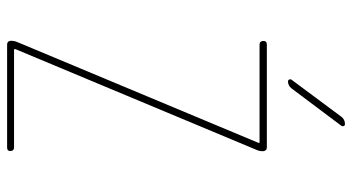

<svg xmlns="http://www.w3.org/2000/svg" viewBox="-245 -745 990 540"><g transform="rotate(90 250.0 -475.0)"><path d="M209 -790Q205.1 -790 203.6 -793.5Q202.1 -796.9 204.1 -799.8L308.6 -940.4Q316.4 -950.2 329.1 -950.2Q333 -950.2 334.5 -946.8Q335.9 -943.4 334 -940.4L228.5 -799.8Q220.7 -790 209 -790ZM98.6 -29.3 381.8 -707V-709Q381.8 -710 380.9 -710H105.5Q95.7 -710 95.2 -720.2Q94.7 -730.5 105.5 -730.5H394.5Q404.3 -730.5 405.3 -719.7Q405.3 -709 401.4 -701.2L118.2 -23.4V-21.5Q118.2 -20.5 119.1 -19.5H394.5Q404.3 -19.5 404.8 -9.8Q405.3 0 394.5 0H105.5Q95.7 0 94.7 -9.8Q94.7 -21.5 98.6 -29.3Z"/></g></svg>

Font: Rounded-L Mgen+ 2m thin
Style: Regular
Weight: 100
Designer: [Source Han Sans]
Ryoko NISHIZUKA  (kana & ideographs); Paul D. Hunt (Latin, Greek & Cyrillic); Wenlong ZHANG  (bopomofo
Version: Version 1.059.20150602